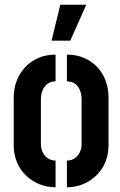

<svg xmlns="http://www.w3.org/2000/svg" viewBox="-20 -791 509 812"><path d="M198 -619 235 -771H345L277 -619ZM215 1Q178 1 145.5 -12.5Q113 -26 89 -49.5Q65 -73 51.5 -105.5Q38 -138 38 -175V-378Q38 -416 50.5 -449Q63 -482 86.5 -507Q110 -532 142.5 -546Q175 -560 215 -560V-447Q195 -447 181.5 -437Q168 -427 160.5 -410Q153 -393 153 -371V-182Q153 -164 160.5 -147.5Q168 -131 182.5 -121.5Q197 -112 215 -112ZM263 1V-112Q282 -112 296 -121.5Q310 -131 317.5 -147Q325 -163 325 -181V-371Q325 -392 318 -409.5Q311 -427 297 -437Q283 -447 263 -447V-560Q303 -560 335.5 -546Q368 -532 391.5 -507Q415 -482 427 -449Q439 -416 439 -378V-175Q439 -138 425.5 -105.5Q412 -73 388 -49.5Q364 -26 332 -12.5Q300 1 263 1Z"/></svg>

Font: Stick No Bills ExtraLight
Style: Bold
Weight: 700
Version: Version 2.000